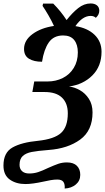

<svg xmlns="http://www.w3.org/2000/svg" viewBox="-33 -870 607 1110"><path d="M298 168Q281 168 260 171.5Q239 175 218 180Q154 194 114 194Q60 194 23.5 168Q-13 142 -13 87Q-13 12 39.5 -17.5Q92 -47 187 -56Q281 -66 320 -101.5Q359 -137 359 -215Q359 -273 325.5 -305.5Q292 -338 225 -338H154L165 -399H242Q290 -399 330 -419Q370 -439 393.5 -477.5Q417 -516 417 -567Q417 -612 396 -638.5Q375 -665 332 -665Q277 -665 249 -624.5Q221 -584 210 -513Q163 -513 134.5 -530.5Q106 -548 106 -587Q106 -637 155 -673Q204 -709 279 -720Q266 -749 246.5 -782.5Q227 -816 213 -836L216 -849H275Q318 -806 352 -754Q385 -796 419 -823Q453 -850 491 -850Q514 -850 527.5 -839Q541 -828 541 -808Q541 -785 521 -767Q510 -778 491 -778Q444 -778 403 -719Q473 -708 513.5 -669Q554 -630 554 -571Q554 -487 501 -434Q448 -381 366 -370Q398 -366 429 -348.5Q460 -331 481 -298.5Q502 -266 502 -220Q502 -115 430.5 -63Q359 -11 248 -3Q184 2 150.5 8.5Q117 15 98.5 32Q80 49 80 83Q80 106 94.5 119.5Q109 133 136 133Q163 133 187.5 125Q212 117 245 101Q281 85 304 77Q327 69 354 69Q392 69 411.5 88.5Q431 108 431 141Q431 175 405.5 196.5Q380 218 341 220Q343 195 333.5 181.5Q324 168 298 168Z"/></svg>

Font: Noto Serif Narrow
Style: Bold Italic
Weight: 700
Width: 4
Italic angle: -12°
Designer: Monotype Design Team
Foundry: Monotype Imaging Inc.
Version: Version 1.001